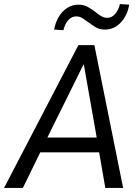

<svg xmlns="http://www.w3.org/2000/svg" viewBox="-42 -928 686 948"><path d="M-22 0 345 -705H424L566 0H478L443 -202L474 -176H126L170 -203L71 0ZM370 -609 182 -229 168 -249H456L439 -229L372 -609ZM271 -779 225 -782Q232 -818 248.5 -845.5Q265 -873 290 -889Q315 -905 345 -905Q372 -905 392 -893.5Q412 -882 429 -869Q443 -857 457.5 -848.5Q472 -840 488 -840Q510 -840 526.5 -859Q543 -878 550 -908L596 -905Q587 -851 554 -816.5Q521 -782 476 -782Q449 -782 429.5 -794Q410 -806 393 -819Q378 -830 364.5 -838.5Q351 -847 334 -847Q312 -847 295.5 -829Q279 -811 271 -779Z"/></svg>

Font: Nunito Sans 10pt Condensed Medium
Style: Italic
Weight: 500
Width: 3
Italic angle: -9°
Designer: Vernon Adams
Foundry: Vernon Adams
Version: Version 3.101;gftools[0.9.27]